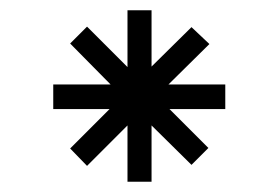

<svg xmlns="http://www.w3.org/2000/svg" viewBox="-20 -500 544 375"><path d="M84 -287V-335H196L117 -415L150 -448L229 -369V-480H276V-370L354 -447L389 -414L309 -335H420V-287H311L387 -211L354 -178L276 -255V-145H229V-255L150 -176L117 -210L194 -287Z"/></svg>

Font: RibengUni
Style: Regular
Weight: 400
Designer: (1) Dr. Andrew Glass (Senior Program Manager at Microsoft Corporation)
(2) Bivuti Chakma (Chakma Font Designer & Keyboar
Foundry: Bivuti Chakma
Version: Version 2.2022; Updated on: 03 June 2022; Friday